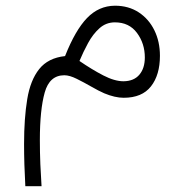

<svg xmlns="http://www.w3.org/2000/svg" viewBox="-20 -330 641 670"><path d="M68.4 319.8Q64 242.2 64 172.4Q64 83 75 16.4Q85.9 -50.3 116.9 -89.1Q147.9 -127.9 207 -134.3Q242.7 -224.6 283.7 -267.1Q324.7 -309.6 380.9 -310.1Q428.7 -310.1 464.1 -286.9Q499.5 -263.7 518.8 -224.1Q538.1 -184.6 538.1 -135.3Q538.1 -68.4 506.8 -28.6Q475.6 11.2 411.6 11.2Q381.3 11.2 343.8 -4.4Q324.7 -12.7 298.8 -27.6Q272.9 -42.5 247.8 -54.9Q222.7 -67.4 204.6 -67.4Q152.8 -67.4 136 -7.1Q119.1 53.2 119.1 158.7Q119.1 201.7 120.8 243.2Q122.6 284.7 125 319.8ZM257.3 -117.2Q300.8 -87.4 340.3 -66.9Q379.9 -46.4 411.1 -46.4Q447.3 -46.9 466.3 -69.3Q485.4 -91.8 485.4 -129.4Q485.4 -178.2 458 -215.1Q430.7 -252 380.9 -252Q350.1 -252 327.1 -231.4Q304.2 -210.9 287.4 -179.9Q270.5 -148.9 257.3 -117.2Z"/></svg>

Font: Vazir Thin FD-UI
Style: Thin-FD-UI
Weight: 100
Designer: Saber Rastikerdar
Foundry: Saber Rastikerdar
Version: Version 30.1.0